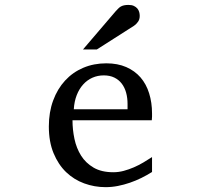

<svg xmlns="http://www.w3.org/2000/svg" viewBox="-20 -753 821 785"><path d="M601.6 -49.8Q580.6 -36.6 557.9 -25.4Q535.2 -14.2 511 -5.9Q486.8 2.4 461.9 7.3Q437 12.2 411.6 12.2Q366.2 12.2 324.2 -3.2Q282.2 -18.6 250.2 -49.3Q218.3 -80.1 199 -126.7Q179.7 -173.3 179.7 -235.8Q179.7 -294.4 197.3 -342Q214.8 -389.6 246.1 -423.6Q277.3 -457.5 320.3 -475.8Q363.3 -494.1 414.6 -494.1Q460.9 -494.1 496.1 -478.8Q531.2 -463.4 554.7 -436.3Q578.1 -409.2 589.8 -371.3Q601.6 -333.5 601.6 -289.1V-275.9Q601.6 -268.1 600.6 -261.2H276.4Q276.4 -223.1 284.4 -185.1Q292.5 -147 311.5 -116.7Q330.6 -86.4 362.8 -67.6Q395 -48.8 443.4 -48.8Q464.8 -48.8 485.8 -54.4Q506.8 -60.1 527.1 -68.8Q547.4 -77.6 565.9 -88.6Q584.5 -99.6 601.6 -110.8ZM501.5 -328.1Q501.5 -353 495.6 -374.3Q489.7 -395.5 477.8 -411.1Q465.8 -426.8 447.5 -435.8Q429.2 -444.8 404.3 -444.8Q379.4 -444.8 357.9 -435.3Q336.4 -425.8 320.1 -407.7Q303.7 -389.6 293.7 -364Q283.7 -338.4 281.7 -306.2H501.5ZM551.3 -688Q551.3 -674.3 544.7 -664.6Q538.1 -654.8 528.3 -647.9L376 -550.8H319.3L452.1 -706.1Q458 -712.4 462.9 -717.5Q467.8 -722.7 473.6 -726.1Q479.5 -729.5 487.1 -731.2Q494.6 -732.9 505.4 -732.9Q518.6 -732.9 527.3 -728.8Q536.1 -724.6 541.5 -718.3Q546.9 -711.9 549.1 -703.9Q551.3 -695.8 551.3 -688Z"/></svg>

Font: BabelStone Ogham Fixed
Style: Regular
Weight: 400
Monospace: yes
Designer: Andrew West
Foundry: BabelStone
Version: Version 2.02 March 14, 2022